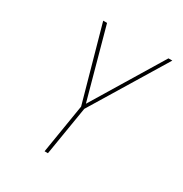

<svg xmlns="http://www.w3.org/2000/svg" viewBox="-171 -863 942 991"><g transform="rotate(30 300.0 -367.5)"><path d="M234 0 282 -294 159 -735H182L296 -319L548 -735H571L302 -292L254 0Z"/></g></svg>

Font: Iosevka Aile Thin
Style: Italic
Weight: 100
Italic angle: -9°
Designer: Belleve Invis
Foundry: Belleve Invis
Version: Version 31.1.0; ttfautohint (v1.8.4)